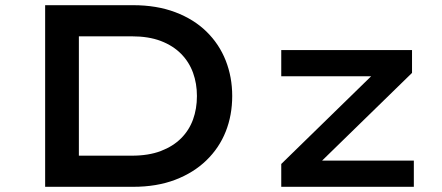

<svg xmlns="http://www.w3.org/2000/svg" viewBox="-20 -720 1702 740"><path d="M154 0V-700H493Q584 -700 655.5 -673Q727 -646 776 -598Q825 -550 850 -486.5Q875 -423 875 -350Q875 -276 850 -213Q825 -150 775.5 -102Q726 -54 655 -27Q584 0 493 0ZM284 -101 274 -120H488Q553 -120 600 -138Q647 -156 678 -187Q709 -218 724 -259.5Q739 -301 739 -350Q739 -398 724 -439.5Q709 -481 678 -512.5Q647 -544 600 -562Q553 -580 488 -580H271L284 -597ZM1064 0V-88L1435 -450L1447 -426H1064V-527H1568V-439L1204 -84L1189 -101H1575V0Z"/></svg>

Font: Lexend Peta Medium
Style: Regular
Weight: 500
Designer: Bonnie Shaver-Troup, Thomas Jockin
Foundry: Lexend
Version: Version 1.007